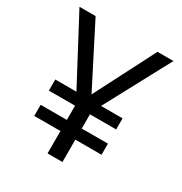

<svg xmlns="http://www.w3.org/2000/svg" viewBox="-168 -836 907 959"><g transform="rotate(30 286.0 -357.0)"><path d="M285 -365 464 -714H556L355 -339H479V-275H328V-193H479V-129H328V0H242V-129H91V-193H242V-275H91V-339H213L14 -714H107Z"/></g></svg>

Font: Noto Sans Buhid
Style: Regular
Weight: 400
Designer: Monotype Design Team
Foundry: Monotype Imaging Inc.
Version: Version 2.001